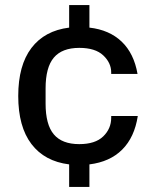

<svg xmlns="http://www.w3.org/2000/svg" viewBox="-20 -646 616 758"><path d="M253 3Q156 -9 104 -77.5Q52 -146 52 -267Q52 -388 104 -456.5Q156 -525 253 -537V-626H333V-537Q412 -528 460.5 -481.5Q509 -435 523 -354H419V-360Q419 -398 387.5 -427.5Q356 -457 293 -457Q225 -457 192.5 -418.5Q160 -380 160 -297V-237Q160 -154 192.5 -115.5Q225 -77 293 -77Q356 -77 387.5 -107.5Q419 -138 419 -181V-188H524Q511 -104 462.5 -55.5Q414 -7 333 3V92H253Z"/></svg>

Font: Mozilla Headline BETA
Style: Regular
Weight: 400
Designer: Studio DRAMA
Foundry: Studio DRAMA
Version: Version 0.100